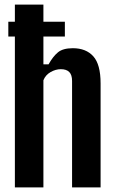

<svg xmlns="http://www.w3.org/2000/svg" viewBox="-20 -820 503 840"><path d="M45.1 0V-800H169.9V-538.5H192.5Q211.6 -572.9 233.5 -591Q255.3 -609.1 298.6 -609.1Q356.4 -609.1 388.2 -573.6Q420.1 -538.1 420.1 -455.2V0H295.3V-465.6Q295.3 -492.5 283 -504.9Q270.7 -517.3 246.1 -517.3Q223.6 -517.3 201.4 -504.7Q179.2 -492.1 169.9 -468.9V0ZM16.4 -724.8H263.8V-660.3H16.4Z"/></svg>

Font: Big Shoulders Display SC Thin
Style: Regular
Weight: 100
Designer: Patric King
Foundry: XO Type Co
Version: Version 2.002